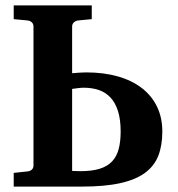

<svg xmlns="http://www.w3.org/2000/svg" viewBox="-20 -691 658 711"><path d="M426.8 -204.1Q426.8 -248.5 417 -279.5Q407.2 -310.5 389.2 -329.8Q371.1 -349.1 345.9 -357.7Q320.8 -366.2 290 -366.2Q282.2 -366.2 269.5 -364.7Q256.8 -363.3 247.1 -361.8V-58.1Q252.9 -58.1 260.7 -57.6Q268.6 -57.1 276.9 -57.1Q319.8 -57.1 348.6 -65.9Q377.4 -74.7 394.8 -93Q412.1 -111.3 419.4 -138.9Q426.8 -166.5 426.8 -204.1ZM581.1 -204.1Q581.1 -152.8 566.4 -114.7Q551.8 -76.7 517.1 -51Q482.4 -25.4 425 -12.7Q367.7 0 282.2 0H30.8V-50.8L82 -56.2Q91.3 -57.1 97.7 -62.7Q104 -68.4 104 -78.1V-592.8Q104 -602.5 97.7 -608.4Q91.3 -614.3 82 -615.2L30.8 -620.1V-670.9H319.8V-620.1L269 -615.2Q260.7 -614.3 253.9 -608.4Q247.1 -602.5 247.1 -592.8V-419.9Q259.3 -420.9 273.2 -421.9Q287.1 -422.9 298.8 -422.9Q364.3 -422.9 416.5 -408Q468.8 -393.1 505.4 -364.7Q542 -336.4 561.5 -295.9Q581.1 -255.4 581.1 -204.1Z"/></svg>

Font: Charis SIL
Style: Bold
Weight: 700
Foundry: SIL International
Version: Version 4.112